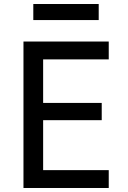

<svg xmlns="http://www.w3.org/2000/svg" viewBox="-20 -937 640 957"><path d="M97 0V-730H522V-641H195V-424H487V-338H195V-89H522V0ZM146 -837V-917H472V-837Z"/></svg>

Font: JetBrains Mono NL Medium
Style: Regular
Weight: 500
Monospace: yes
Designer: Philipp Nurullin, Konstantin Bulenkov
Foundry: JetBrains
Version: Version 2.305; ttfautohint (v1.8.4.7-5d5b)